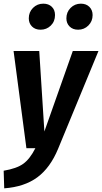

<svg xmlns="http://www.w3.org/2000/svg" viewBox="-38 -808 557 1047"><path d="M279 3Q236 107 165.5 159Q95 211 -15 219L-18 123Q53 111 89 85Q125 59 155 0H106L36 -530H176L204 -91L359 -530H499ZM119 -708Q119 -742 142 -765Q165 -788 198 -788Q227 -788 244.5 -771Q262 -754 262 -726Q262 -691 239 -668.5Q216 -646 183 -646Q154 -646 136.5 -663.5Q119 -681 119 -708ZM324 -708Q324 -742 347 -765Q370 -788 403 -788Q432 -788 449.5 -770.5Q467 -753 467 -726Q467 -692 444 -669Q421 -646 388 -646Q359 -646 341.5 -663.5Q324 -681 324 -708Z"/></svg>

Font: Fira Sans Condensed SemiBold
Style: Italic
Weight: 600
Width: 3
Italic angle: -8°
Designer: bBox Type GmbH & Carrois Corporate GbR & Edenspiekermann AG
Foundry: bBox Type GmbH & Carrois Corporate GbR & Edenspiekermann AG
Version: Version 4.301